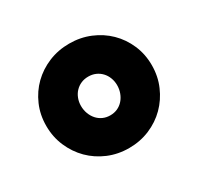

<svg xmlns="http://www.w3.org/2000/svg" viewBox="-89 -911 590 571"><g transform="rotate(-30 206.0 -626.0)"><path d="M206.1 -559.1Q219.7 -559.1 231 -564.2Q242.2 -569.3 250.5 -578.6Q258.8 -587.9 263.4 -600.3Q268.1 -612.8 268.1 -627Q268.1 -640.6 263.4 -652.6Q258.8 -664.6 250.5 -673.3Q242.2 -682.1 231 -687Q219.7 -691.9 206.1 -691.9Q192.4 -691.9 181.2 -687Q169.9 -682.1 161.6 -673.3Q153.3 -664.6 148.7 -652.6Q144 -640.6 144 -627Q144 -612.8 148.7 -600.3Q153.3 -587.9 161.6 -578.6Q169.9 -569.3 181.2 -564.2Q192.4 -559.1 206.1 -559.1ZM206.1 -446.8Q168 -446.8 135 -460.7Q102.1 -474.6 77.6 -499Q53.2 -523.4 39.1 -556.2Q24.9 -588.9 24.9 -627Q24.9 -665 39.1 -697.5Q53.2 -730 77.6 -753.9Q102.1 -777.8 135 -791.5Q168 -805.2 206.1 -805.2Q244.1 -805.2 277.1 -791.5Q310.1 -777.8 334.5 -753.9Q358.9 -730 373 -697.5Q387.2 -665 387.2 -627Q387.2 -588.9 373 -556.2Q358.9 -523.4 334.5 -499Q310.1 -474.6 277.1 -460.7Q244.1 -446.8 206.1 -446.8Z"/></g></svg>

Font: Overpass
Style: Bold
Weight: 700
Designer: Delve Withrington
Foundry: Delve Fonts
Version: Version 1.001